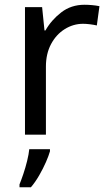

<svg xmlns="http://www.w3.org/2000/svg" viewBox="-20 -566 453 807"><path d="M335 -546Q350 -546 367 -544.5Q384 -543 398 -540L387 -459Q374 -462 358 -464Q342 -466 329 -466Q288 -466 252 -443.5Q216 -421 194.5 -380.5Q173 -340 173 -286V0H85V-536H157L167 -438H171Q196 -482 237.5 -514Q279 -546 335 -546ZM190 61V70Q185 88 173 115.5Q161 143 144.5 171.5Q128 200 110 221H62V209Q69 192 78 165.5Q87 139 94 110.5Q101 82 103 61Z"/></svg>

Font: BC Sans
Style: Regular
Weight: 400
Designer: Monotype Design Team
Province of B.C.
Foundry: Monotype Imaging Inc.
Version: Version 2.000;GOOG;noto-source:20170915:90ef993387c0